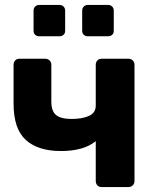

<svg xmlns="http://www.w3.org/2000/svg" viewBox="-20 -758 631 778"><path d="M336 -611Q326 -611 319.5 -617Q313 -623 313 -633V-715Q313 -725 319.5 -731.5Q326 -738 336 -738H418Q428 -738 434.5 -731.5Q441 -725 441 -715V-633Q441 -623 434.5 -617Q428 -611 418 -611ZM139 -611Q129 -611 122.5 -617Q116 -623 116 -633V-715Q116 -725 122.5 -731.5Q129 -738 139 -738H221Q231 -738 237.5 -731.5Q244 -725 244 -715V-633Q244 -623 237.5 -617Q231 -611 221 -611ZM392 0Q381 0 374.5 -7Q368 -14 368 -25V-186Q319 -146 227 -146Q134 -146 84.5 -191Q35 -236 35 -338V-495Q35 -506 41.5 -513Q48 -520 59 -520H163Q174 -520 181 -513Q188 -506 188 -495V-346Q188 -308 207 -292Q226 -276 270 -276Q314 -276 341 -288.5Q368 -301 368 -330V-495Q368 -506 374.5 -513Q381 -520 392 -520H500Q511 -520 518 -513Q525 -506 525 -495V-25Q525 -14 518 -7Q511 0 500 0Z"/></svg>

Font: Fz Rubik SemBd
Style: Regular
Weight: 600
Designer: Hubert and Fischer
Foundry: Hubert and Fischer
Version: Vit hóa bi FontZin.com